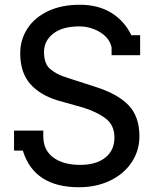

<svg xmlns="http://www.w3.org/2000/svg" viewBox="-20 -771 631 807"><path d="M449 -539V-572Q440 -612 400 -636Q360 -660 313 -660Q242 -660 203.5 -629.5Q165 -599 165 -553Q165 -502 191.5 -480.5Q218 -459 247.5 -449.5Q277 -440 285 -437L384 -405Q477 -375 521.5 -327.5Q566 -280 566 -198Q566 -138 533.5 -89Q501 -40 443 -12Q385 16 312 16Q123 16 76 -138H39V-222H162V-198Q162 -140 204 -109Q246 -78 317 -78Q384 -78 422.5 -108.5Q461 -139 461 -193Q461 -245 424 -273Q387 -301 329 -319L222 -349Q147 -372 106 -419.5Q65 -467 65 -547Q65 -604 95 -650.5Q125 -697 181.5 -724Q238 -751 316 -751Q393 -751 448 -717Q503 -683 532 -623H569V-539Z"/></svg>

Font: Arvo
Style: Regular
Weight: 400
Designer: Anton Koovit (Cyrillic Expansion: Cyreal)
Foundry: Anton Koovit, Yassin Baggar
Version: Version 3.000